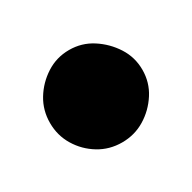

<svg xmlns="http://www.w3.org/2000/svg" viewBox="-62 -1023 225 225"><g transform="rotate(-30 50.5 -910.5)"><path d="M-12 -910Q-12 -893 -3.5 -879Q5 -865 19 -856.5Q33 -848 50 -848Q67 -848 81 -856.5Q95 -865 104 -879Q113 -893 113 -910Q113 -927 104 -941Q95 -955 81 -964Q67 -973 50 -973Q33 -973 19 -964Q5 -955 -3.5 -941Q-12 -927 -12 -910Z"/></g></svg>

Font: Linefont Medium
Style: Regular
Weight: 500
Monospace: yes
Version: Version 3.002;gftools[0.9.33]